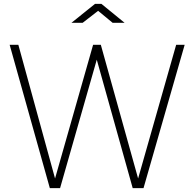

<svg xmlns="http://www.w3.org/2000/svg" viewBox="-20 -974 1006 994"><path d="M723 0H667L481 -665L291 0H238L30 -742H75L265 -50L462 -742H502L695 -50L892 -742H936ZM488 -918 408 -856H350L472 -954H505L625 -856H563Z"/></svg>

Font: Morrison Thin
Style: Regular
Weight: 100
Designer: Pablo Impallari, Rodrigo Fuenzalida (Modified by Dan O. Williams)
Version: Version 0.03;June 6, 2019;FontCreator 11.5.0.2425 64-bit; tt